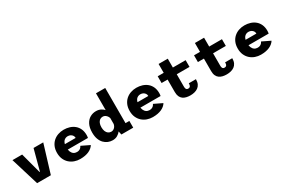

<svg xmlns="http://www.w3.org/2000/svg" viewBox="85 -1857 4353 2976"><g transform="rotate(-30 2262.0 -369.5)"><path d="M199 0 46.5 -500H220L318.5 -131.5H325.5L424 -500H597.5L445 0Z M967 11Q914.5 11 866.5 -6Q818.5 -23 781.2 -56.2Q744 -89.5 722.2 -138.2Q700.5 -187 700.5 -251Q700.5 -315 721.8 -363.5Q743 -412 780.2 -445.2Q817.5 -478.5 865.8 -495.2Q914 -512 968.5 -512Q1022.5 -512 1071 -496.8Q1119.5 -481.5 1157 -450.5Q1194.5 -419.5 1215.8 -372.5Q1237 -325.5 1237 -262.5Q1237 -250.5 1235.5 -236.8Q1234 -223 1232 -213H833.5V-308.5H1067Q1067 -309.5 1067 -310Q1067 -310.5 1067 -312Q1067 -333 1055.2 -351.5Q1043.5 -370 1022.2 -381.8Q1001 -393.5 972 -393.5Q951 -393.5 931.8 -385.2Q912.5 -377 898.2 -360Q884 -343 876 -316.2Q868 -289.5 868 -252.5Q868 -207 881.2 -174.8Q894.5 -142.5 919 -125.5Q943.5 -108.5 977 -108.5Q1005 -108.5 1023.8 -118.5Q1042.5 -128.5 1053.2 -142Q1064 -155.5 1068.5 -166.5L1215.5 -95.5Q1200.5 -71 1177.5 -51.5Q1154.5 -32 1123.8 -18Q1093 -4 1053.8 3.5Q1014.5 11 967 11Z M1549.5 11Q1507 11 1467.8 -5Q1428.5 -21 1397.2 -53.2Q1366 -85.5 1348 -134.8Q1330 -184 1330 -251Q1330 -340 1360 -397.8Q1390 -455.5 1438.8 -483.2Q1487.5 -511 1544.5 -511Q1593.5 -511 1631 -491.5Q1668.5 -472 1693.5 -441.2Q1718.5 -410.5 1731.5 -376.8Q1744.5 -343 1744.5 -314.5L1690.5 -293.5Q1686 -310.5 1677.5 -327Q1669 -343.5 1656.5 -356.2Q1644 -369 1628 -376.8Q1612 -384.5 1593 -384.5Q1563.5 -384.5 1541.5 -368.8Q1519.5 -353 1507.2 -323Q1495 -293 1495 -251Q1495 -208.5 1507.5 -178.2Q1520 -148 1542.8 -131.8Q1565.5 -115.5 1596 -115.5Q1615 -115.5 1631.2 -123.8Q1647.5 -132 1660 -146.2Q1672.5 -160.5 1679.5 -179.2Q1686.5 -198 1687.5 -218.5L1746.5 -198Q1746.5 -169.5 1734 -133.8Q1721.5 -98 1696.5 -65Q1671.5 -32 1634.8 -10.5Q1598 11 1549.5 11ZM1851 -750V-46L1777 -120.5H1919.5V0H1707.5L1685.5 -102V-750Z M2267 11Q2214.5 11 2166.5 -6Q2118.5 -23 2081.2 -56.2Q2044 -89.5 2022.2 -138.2Q2000.5 -187 2000.5 -251Q2000.5 -315 2021.8 -363.5Q2043 -412 2080.2 -445.2Q2117.5 -478.5 2165.8 -495.2Q2214 -512 2268.5 -512Q2322.5 -512 2371 -496.8Q2419.5 -481.5 2457 -450.5Q2494.5 -419.5 2515.8 -372.5Q2537 -325.5 2537 -262.5Q2537 -250.5 2535.5 -236.8Q2534 -223 2532 -213H2133.5V-308.5H2367Q2367 -309.5 2367 -310Q2367 -310.5 2367 -312Q2367 -333 2355.2 -351.5Q2343.5 -370 2322.2 -381.8Q2301 -393.5 2272 -393.5Q2251 -393.5 2231.8 -385.2Q2212.5 -377 2198.2 -360Q2184 -343 2176 -316.2Q2168 -289.5 2168 -252.5Q2168 -207 2181.2 -174.8Q2194.5 -142.5 2219 -125.5Q2243.5 -108.5 2277 -108.5Q2305 -108.5 2323.8 -118.5Q2342.5 -128.5 2353.2 -142Q2364 -155.5 2368.5 -166.5L2515.5 -95.5Q2500.5 -71 2477.5 -51.5Q2454.5 -32 2423.8 -18Q2393 -4 2353.8 3.5Q2314.5 11 2267 11Z M2753.5 -156V-658.5H2917.5V-160.5Q2917.5 -135.5 2923 -121.8Q2928.5 -108 2938.2 -102.8Q2948 -97.5 2960.5 -97.5Q2973.5 -97.5 2984.5 -102.2Q2995.5 -107 3002.2 -121.2Q3009 -135.5 3009 -165H3137Q3137 -114.5 3120.8 -80.5Q3104.5 -46.5 3076.5 -26.8Q3048.5 -7 3013.2 1.8Q2978 10.5 2939.5 10.5Q2901 10.5 2867.5 2.5Q2834 -5.5 2808.2 -24.2Q2782.5 -43 2768 -75.2Q2753.5 -107.5 2753.5 -156ZM2646 -379.5V-500H3146V-379.5Z M3403.5 -156V-658.5H3567.5V-160.5Q3567.5 -135.5 3573 -121.8Q3578.5 -108 3588.2 -102.8Q3598 -97.5 3610.5 -97.5Q3623.5 -97.5 3634.5 -102.2Q3645.5 -107 3652.2 -121.2Q3659 -135.5 3659 -165H3787Q3787 -114.5 3770.8 -80.5Q3754.5 -46.5 3726.5 -26.8Q3698.5 -7 3663.2 1.8Q3628 10.5 3589.5 10.5Q3551 10.5 3517.5 2.5Q3484 -5.5 3458.2 -24.2Q3432.5 -43 3418 -75.2Q3403.5 -107.5 3403.5 -156ZM3296 -379.5V-500H3796V-379.5Z M4201.5 11Q4149 11 4101 -6Q4053 -23 4015.8 -56.2Q3978.5 -89.5 3956.8 -138.2Q3935 -187 3935 -251Q3935 -315 3956.2 -363.5Q3977.5 -412 4014.8 -445.2Q4052 -478.5 4100.2 -495.2Q4148.5 -512 4203 -512Q4257 -512 4305.5 -496.8Q4354 -481.5 4391.5 -450.5Q4429 -419.5 4450.2 -372.5Q4471.5 -325.5 4471.5 -262.5Q4471.5 -250.5 4470 -236.8Q4468.5 -223 4466.5 -213H4068V-308.5H4301.5Q4301.5 -309.5 4301.5 -310Q4301.5 -310.5 4301.5 -312Q4301.5 -333 4289.8 -351.5Q4278 -370 4256.8 -381.8Q4235.5 -393.5 4206.5 -393.5Q4185.5 -393.5 4166.2 -385.2Q4147 -377 4132.8 -360Q4118.5 -343 4110.5 -316.2Q4102.5 -289.5 4102.5 -252.5Q4102.5 -207 4115.8 -174.8Q4129 -142.5 4153.5 -125.5Q4178 -108.5 4211.5 -108.5Q4239.5 -108.5 4258.2 -118.5Q4277 -128.5 4287.8 -142Q4298.5 -155.5 4303 -166.5L4450 -95.5Q4435 -71 4412 -51.5Q4389 -32 4358.2 -18Q4327.5 -4 4288.2 3.5Q4249 11 4201.5 11Z"/></g></svg>

Font: Trispace Thin
Style: Bold
Weight: 700
Version: Version 1.210